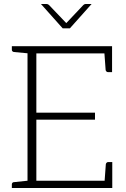

<svg xmlns="http://www.w3.org/2000/svg" viewBox="-20 -936 626 956"><path d="M117 0V-706H538V-670H161V-375H453V-340H161V-36H539V0ZM500 -23 507 -119Q508 -123 511 -126Q514 -129 518 -129H539V-36ZM499 -683 538 -670V-577H517Q513 -577 510 -580Q507 -583 506 -587ZM130 -706 125 -670 49 -677Q45 -678 42 -680.5Q39 -683 39 -688V-706ZM39 0V-18Q39 -23 42 -26Q45 -29 49 -29L125 -37L130 0ZM436 -916 328 -795H292L184 -916H212Q219 -916 224 -911L310 -821L395 -911Q397 -913 400 -914.5Q403 -916 407 -916Z"/></svg>

Font: Aleo ExtraLight
Style: Regular
Weight: 250
Designer: Alessio Laiso
Foundry: Alessio Laiso
Version: Version 2.001;gftools[0.9.29]